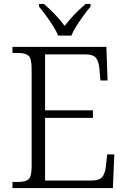

<svg xmlns="http://www.w3.org/2000/svg" viewBox="-20 -951 646 971"><path d="M43 0V-31H75Q109 -31 124.5 -44.5Q140 -58 140 -109V-603Q140 -655 124.5 -669Q109 -683 75 -683H43V-714H518L524 -544H488L483 -601Q480 -639 466 -657.5Q452 -676 411 -676H208V-393H450V-355H208V-38H442Q483 -38 497.5 -56.5Q512 -75 516 -113L522 -170H558L551 0ZM274 -771Q265 -794 248 -820.5Q231 -847 212 -873Q193 -899 177 -918V-931H202Q264 -878 307 -820Q351 -878 413 -931H438V-918Q422 -899 403 -873Q384 -847 367 -820.5Q350 -794 341 -771Z"/></svg>

Font: Noto Serif Hentaigana Light
Style: Regular
Weight: 300
Designer: Kazuhiro Yamada
Foundry: nipponia
Version: Version 1.000; ttfautohint (v1.8.4.7-5d5b)